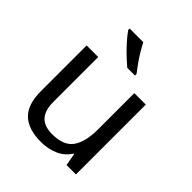

<svg xmlns="http://www.w3.org/2000/svg" viewBox="-212 -899 1042 1042"><g transform="rotate(45 309.0 -378.0)"><path d="M533 -536V0H461L448 -71H444Q418 -29 372 -9.5Q326 10 274 10Q177 10 128 -36.5Q79 -83 79 -185V-536H168V-191Q168 -127 197 -95Q226 -63 287 -63Q376 -63 410.5 -113Q445 -163 445 -257V-536ZM284 -766Q295 -744 311.5 -716.5Q328 -689 346.5 -663Q365 -637 380 -618V-606H321Q304 -620 283 -639.5Q262 -659 241.5 -680.5Q221 -702 204.5 -722Q188 -742 179 -756V-766Z"/></g></svg>

Font: Noto Sans Sora Sompeng
Style: Regular
Weight: 400
Designer: Monotype Design Team. David Williams.
Foundry: Monotype Imaging Inc.
Version: Version 2.101